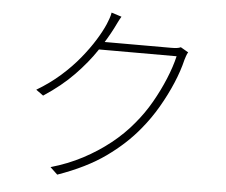

<svg xmlns="http://www.w3.org/2000/svg" viewBox="-55 -854 1111 944"><g transform="rotate(5 500.0 -381.5)"><path d="M850 -628Q845 -621 841 -608.5Q837 -596 835 -590Q822 -535 796 -473.5Q770 -412 734.5 -351Q699 -290 655 -237Q590 -157 495.5 -89.5Q401 -22 261 27L225 -7Q309 -31 381 -69Q453 -107 514 -155.5Q575 -204 621 -260Q665 -312 699 -371.5Q733 -431 758 -491.5Q783 -552 795 -604H398L419 -643Q430 -643 465.5 -643Q501 -643 547.5 -643Q594 -643 640 -643Q686 -643 720.5 -643Q755 -643 764 -643Q781 -643 792.5 -644.5Q804 -646 812 -650ZM508 -774Q499 -759 491 -742.5Q483 -726 477 -714Q451 -663 409.5 -600.5Q368 -538 306.5 -474.5Q245 -411 158 -354L122 -380Q186 -418 238 -464Q290 -510 329.5 -558.5Q369 -607 396.5 -651.5Q424 -696 439 -731Q443 -740 449.5 -758Q456 -776 458 -790Z"/></g></svg>

Font: Noto Sans JP Thin ExtraLight
Style: Regular
Weight: 250
Version: Version 2.004-H2;hotconv 1.0.118;makeotfexe 2.5.65603